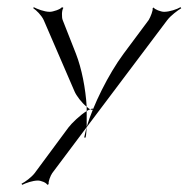

<svg xmlns="http://www.w3.org/2000/svg" viewBox="-20 -504 526 536"><path d="M73 -481C82 -475 96 -461 102 -448L188 -249C193 -237 208 -217 222 -206C219 -257 208 -313 192 -354L155 -448C152 -455 152 -476 157 -482L153 -484C149 -478 128 -471 119 -471C103 -471 84 -479 74 -484ZM222 -206V-194C225 -196 229 -198 232 -199C229 -200 225 -203 222 -206ZM232 -199C235 -198 237 -197 239 -197V-201C237 -201 235 -200 232 -199ZM40 9 42 12C52 7 71 0 86 0C94 0 110 6 112 12L116 10C114 4 121 -14 126 -21L222 -149C219 -138 217 -129 215 -120H219C221 -129 221 -138 222 -149L447 -448C457 -461 476 -475 486 -481L484 -484C474 -478 453 -471 438 -471C429 -471 411 -478 409 -483L406 -481C408 -476 400 -456 395 -448L325 -354C282 -296 240 -210 222 -150V-194C204 -183 180 -160 171 -148L77 -21C68 -9 50 4 40 9Z"/></svg>

Font: Armata Saber
Style: RgIta
Weight: 400
Designer: Jasper
Foundry: Cannot Into Space Fonts
Version: Version 0.970